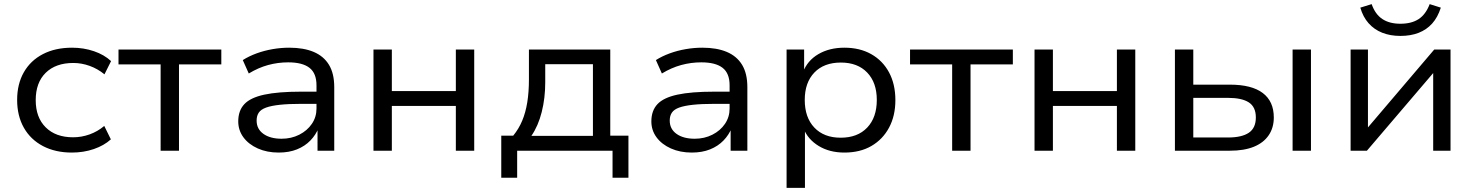

<svg xmlns="http://www.w3.org/2000/svg" viewBox="-20 -730 7142 930"><path d="M328 9Q248 9 188 -22.5Q128 -54 95.5 -111.5Q63 -169 63 -246Q63 -323 95.5 -380Q128 -437 188 -468Q248 -499 329 -499Q385 -499 435 -482Q485 -465 518 -434L486 -370Q453 -397 414 -411Q375 -425 335 -425Q250 -425 201.5 -377.5Q153 -330 153 -245Q153 -161 201.5 -113Q250 -65 334 -65Q375 -65 414 -79Q453 -93 485 -120L517 -55Q484 -25 434.5 -8Q385 9 328 9Z M758 0V-418H554V-490H1052V-418H847V0Z M1330 9Q1273 9 1228.5 -11Q1184 -31 1159 -65Q1134 -99 1134 -142Q1134 -194 1163.5 -225.5Q1193 -257 1260 -271.5Q1327 -286 1438 -286H1528V-227H1441Q1378 -227 1336 -222.5Q1294 -218 1269 -209Q1244 -200 1233.5 -184.5Q1223 -169 1223 -146Q1223 -105 1256 -81.5Q1289 -58 1344 -58Q1391 -58 1429.5 -77.5Q1468 -97 1490.5 -130Q1513 -163 1513 -204V-317Q1513 -375 1479 -401.5Q1445 -428 1376 -428Q1326 -428 1278.5 -415Q1231 -402 1185 -374L1156 -439Q1186 -458 1223 -471.5Q1260 -485 1300.5 -492Q1341 -499 1381 -499Q1451 -499 1499.5 -478.5Q1548 -458 1573.5 -416Q1599 -374 1599 -308V0H1518V-112H1524Q1510 -77 1483.5 -49.5Q1457 -22 1418.5 -6.5Q1380 9 1330 9Z M1789 0V-490H1878V-289H2188V-490H2277V0H2188V-217H1878V0Z M2408 131V-73H2466Q2493 -106 2509.5 -145.5Q2526 -185 2534 -234.5Q2542 -284 2542 -346V-490H2936V-73H3024V131H2947V0H2485V131ZM2554 -72H2852V-419H2621V-331Q2621 -255 2604 -187.5Q2587 -120 2554 -72Z M3331 9Q3274 9 3229.5 -11Q3185 -31 3160 -65Q3135 -99 3135 -142Q3135 -194 3164.5 -225.5Q3194 -257 3261 -271.5Q3328 -286 3439 -286H3529V-227H3442Q3379 -227 3337 -222.5Q3295 -218 3270 -209Q3245 -200 3234.5 -184.5Q3224 -169 3224 -146Q3224 -105 3257 -81.5Q3290 -58 3345 -58Q3392 -58 3430.5 -77.5Q3469 -97 3491.5 -130Q3514 -163 3514 -204V-317Q3514 -375 3480 -401.5Q3446 -428 3377 -428Q3327 -428 3279.5 -415Q3232 -402 3186 -374L3157 -439Q3187 -458 3224 -471.5Q3261 -485 3301.5 -492Q3342 -499 3382 -499Q3452 -499 3500.5 -478.5Q3549 -458 3574.5 -416Q3600 -374 3600 -308V0H3519V-112H3525Q3511 -77 3484.5 -49.5Q3458 -22 3419.5 -6.5Q3381 9 3331 9Z M3790 180V-490H3875V-379H3869Q3890 -436 3943.5 -467.5Q3997 -499 4070 -499Q4145 -499 4200.5 -467.5Q4256 -436 4286.5 -379Q4317 -322 4317 -245Q4317 -169 4286.5 -112Q4256 -55 4201 -23Q4146 9 4070 9Q3998 9 3945.5 -23Q3893 -55 3872 -108H3879V180ZM4052 -63Q4134 -63 4180.5 -112Q4227 -161 4227 -246Q4227 -330 4180.5 -378.5Q4134 -427 4053 -427Q3971 -427 3924.5 -378.5Q3878 -330 3878 -246Q3878 -161 3924.5 -112Q3971 -63 4052 -63Z M4592 0V-418H4388V-490H4886V-418H4681V0Z M4991 0V-490H5080V-289H5390V-490H5479V0H5390V-217H5080V0Z M5671 0V-490H5760V-320H5937Q6043 -320 6096.5 -279.5Q6150 -239 6150 -161Q6150 -111 6125 -74.5Q6100 -38 6053 -19Q6006 0 5937 0ZM5760 -64H5928Q5995 -64 6029 -87Q6063 -110 6063 -161Q6063 -212 6029 -234Q5995 -256 5928 -256H5760ZM6241 0V-490H6330V0Z M6522 0V-490H6606V-94H6590L6927 -490H7006V0H6922V-396H6939L6601 0ZM6763 -556Q6714 -556 6675 -571.5Q6636 -587 6609 -617.5Q6582 -648 6569 -693L6624 -710Q6641 -661 6675.5 -638Q6710 -615 6763 -615Q6817 -615 6851.5 -637.5Q6886 -660 6905 -710L6959 -693Q6944 -646 6917 -616Q6890 -586 6851.5 -571Q6813 -556 6763 -556Z"/></svg>

Font: Nunito Sans 10pt SemiExpanded
Style: Regular
Weight: 400
Width: 6
Designer: Vernon Adams
Foundry: Vernon Adams
Version: Version 3.101;gftools[0.9.27]